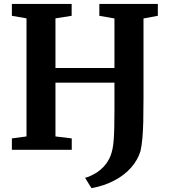

<svg xmlns="http://www.w3.org/2000/svg" viewBox="-20 -763 864 978"><path d="M446 195.5 413.5 143Q440.5 135 465.8 120Q491 105 511.2 82.5Q531.5 60 544 28.5Q549.5 13 553.2 -5Q557 -23 559 -48.2Q561 -73.5 562 -110.5Q563 -147.5 563 -199.5V-342H262.5V-68L345.5 -58V0H40.5V-58L115 -68V-669.5L40.5 -682.5V-743H345V-682.5L262.5 -669.5V-416.5H563V-669L486 -682.5V-743H784V-682.5L711 -669V-267.5Q711 -195.5 709.8 -143.8Q708.5 -92 705 -55.8Q701.5 -19.5 695.5 7Q681.5 52.5 647.8 90.8Q614 129 562.8 156.2Q511.5 183.5 446 195.5Z"/></svg>

Font: Merriweather 24pt
Style: Bold
Weight: 700
Designer: Eben Sorkin
Foundry: Eben Sorkin
Version: Version 2.100